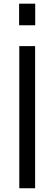

<svg xmlns="http://www.w3.org/2000/svg" viewBox="-20 -1005 290 1025"><path d="M83 -758.8H167.5V0H83ZM82 -985.4H168V-870.1H82Z"/></svg>

Font: Duru Sans
Style: Regular
Weight: 400
Designer: Onur Yazõcõgil
Foundry: Onur Yazõcõgil
Version: Version 1.002